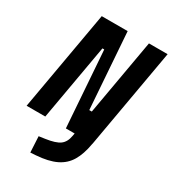

<svg xmlns="http://www.w3.org/2000/svg" viewBox="-219 -808 1036 1156"><g transform="rotate(30 299.5 -230.0)"><path d="M291.5 0 253.9 -527.3H241.2L148.4 0H18.6L140.6 -693.4H320.8L358.4 -166H376L468.8 -693.4H598.6L476.6 0H476.1L475.6 2.9Q462.9 77.1 434.3 125.5Q405.8 173.8 353 199.2Q300.3 224.6 215.3 230.5L178.7 232.9L172.9 122.6L214.4 116.7Q283.7 106.9 312.5 85.7Q341.3 64.5 349.1 18.6L352.5 0Z"/></g></svg>

Font: CaskaydiaCove NFP
Style: Bold Italic
Weight: 700
Italic angle: -10°
Designer: Aaron Bell
Foundry: Saja Typeworks
Version: Version 2111.001; VTT 6.35;Nerd Fonts 3.1.1